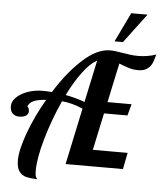

<svg xmlns="http://www.w3.org/2000/svg" viewBox="-68 -1059 1046 1231"><g transform="rotate(5 454.5 -443.5)"><path d="M726 -1000H831L689 -811H635ZM84 1Q84 -63 124.5 -174.5Q165 -286 231 -399Q182 -396 153.5 -384.5Q125 -373 114 -347Q118 -347 122.5 -337Q127 -327 127 -316Q127 -299 112 -288Q97 -277 66 -277Q42 -277 25.5 -292.5Q9 -308 9 -340Q9 -370 36 -396.5Q63 -423 108 -439Q153 -455 204 -455Q230 -455 263 -452Q345 -584 437 -667.5Q529 -751 612 -751Q642 -751 691 -742Q715 -738 741.5 -734.5Q768 -731 792 -731Q853 -731 909 -750Q907 -744 897.5 -711Q888 -678 864 -659Q840 -640 802 -640Q773 -640 750 -646.5Q727 -653 706.5 -661Q686 -669 678 -672L624 -419H779L759 -345H608L557 -106H781L760 0H391L468 -363Q398 -394 333 -399Q277 -276 240.5 -148.5Q204 -21 204 57Q204 94 211 102.5Q218 111 218 113Q173 111 146.5 104.5Q120 98 102 74.5Q84 51 84 1ZM535 -679Q491 -655 444 -592.5Q397 -530 353 -441Q422 -428 477 -407Z"/></g></svg>

Font: Lobster
Style: Regular
Weight: 400
Designer: Impallari Type
Foundry: Impallari Type
Version: Version 2.100